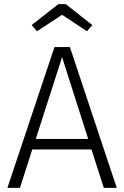

<svg xmlns="http://www.w3.org/2000/svg" viewBox="-20 -914 605 934"><path d="M282 -842 403 -762 429 -792 300 -894H264L134 -792L160 -762ZM485 0H548L320 -685H245L16 0H77L137 -187H425ZM154 -238 282 -636 409 -238Z"/></svg>

Font: FiraGO Light
Style: Regular
Weight: 300
Designer: bBox Type
Foundry: bBox Type GmbH
Version: Version 1.001;PS 001.001;hotconv 1.0.88;makeotf.lib2.5.64775